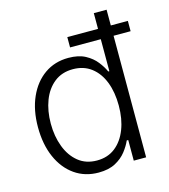

<svg xmlns="http://www.w3.org/2000/svg" viewBox="-110 -815 804 914"><g transform="rotate(-15 292.0 -358.5)"><path d="M263.7 11.7Q196.8 11.7 146.2 -23.7Q95.7 -59.1 67.6 -123Q39.6 -187 39.6 -271.5Q39.6 -355.5 67.9 -418.9Q96.2 -482.4 146.7 -517.8Q197.3 -553.2 264.2 -553.2Q314.5 -553.2 347.4 -535.4Q380.4 -517.6 400.6 -491.7Q420.9 -465.8 431.6 -441.4H437V-727.5H500V0H439V-101.6H431.6Q420.9 -76.7 400.4 -50.3Q379.9 -23.9 346.7 -6.1Q313.5 11.7 263.7 11.7ZM271 -45.9Q324.2 -45.9 361.3 -75.2Q398.4 -104.5 418.2 -155.5Q438 -206.5 438 -272Q438 -337.9 418.5 -388.2Q398.9 -438.5 361.6 -467Q324.2 -495.6 271 -495.6Q216.8 -495.6 179.2 -465.8Q141.6 -436 122.3 -385.5Q103 -335 103 -272Q103 -209 122.6 -157.7Q142.1 -106.4 179.4 -76.2Q216.8 -45.9 271 -45.9ZM285.6 -599.1V-649.9H584V-599.1Z"/></g></svg>

Font: Inter Tight Light
Style: Regular
Weight: 300
Designer: Rasmus Andersson
Foundry: rsms
Version: Version 3.004